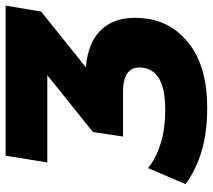

<svg xmlns="http://www.w3.org/2000/svg" viewBox="-57 -688 756 682"><g transform="rotate(-90 321.0 -347.0)"><path d="M279 11Q190 11 123 -9.5Q56 -30 8 -66L65 -199Q101 -170 153.5 -154Q206 -138 270 -138Q342 -138 378.5 -157.5Q415 -177 421 -215Q433 -288 335 -288H177L193 -395L395 -557H85L109 -705H642L621 -579L423 -420Q521 -412 565.5 -354.5Q610 -297 595 -199Q580 -106 499 -47.5Q418 11 279 11Z"/></g></svg>

Font: Winston ExtraBold
Style: Italic
Weight: 800
Italic angle: -9°
Designer: Original fonts by Vernon Adams / Changes by Cristiano Sobral
Foundry: Original fonts by Vernon Adams / Changes by Cristiano Sobral
Version: Version 2.503;July 17, 2020;FontCreator 13.0.0.2655 64-bit